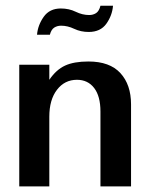

<svg xmlns="http://www.w3.org/2000/svg" viewBox="-20 -666 554 686"><path d="M448.2 0V-293Q448.2 -363.3 410.2 -404.8Q372.1 -446.3 295.9 -446.3Q244.1 -446.3 212.4 -431.6Q180.7 -417 156.2 -380.9V-434.6H48.8V0H156.2V-249Q156.2 -309.6 183.6 -345.2Q210.9 -380.9 254.9 -380.9Q293.9 -380.9 316.4 -351.6Q338.9 -322.3 338.9 -267.6V0ZM383.8 -645.5Q380.9 -610.4 359.9 -581.1Q338.9 -551.8 296.9 -551.8Q268.6 -551.8 245.1 -563Q221.7 -574.2 198.2 -574.2Q184.6 -574.2 173.8 -567.4Q163.1 -560.5 158.2 -542H112.3Q115.2 -576.2 136.2 -606Q157.2 -635.7 197.3 -635.7Q226.6 -635.7 250.5 -624Q274.4 -612.3 298.8 -612.3Q312.5 -612.3 323.2 -619.1Q334 -626 338.9 -645.5Z"/></svg>

Font: Namkio Khamti
Style: Bold
Weight: 700
Designer: Debbi Hosken
Foundry: SIL International
Version: Version 3.917